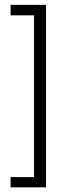

<svg xmlns="http://www.w3.org/2000/svg" viewBox="-20 -702 268 805"><path d="M172.9 83.5H24.4V40.5H122.6V-637.7H24.4V-681.6H172.9Z"/></svg>

Font: SaysetthaMai
Style: Regular
Weight: 400
Designer: John M. Durdin
Foundry: Lao Script for Windows
Version: Version 1.101